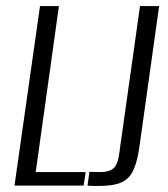

<svg xmlns="http://www.w3.org/2000/svg" viewBox="-20 -611 554 632"><path d="M27.7 0 111.7 -591H174L97.5 -44.6H262L255.3 0ZM307.7 1Q299 1 288.2 1Q277.4 1 268 0L274.4 -45.3L307 -44.6Q338.1 -43.9 352.8 -56.3Q367.4 -68.6 372.1 -103.3L440.9 -591H503.8L439.2 -129.8Q432.4 -80.3 419.2 -51.4Q406 -22.4 380 -10.7Q353.9 1 307.7 1Z"/></svg>

Font: Alumni Sans SC Thin
Style: Italic
Weight: 100
Italic angle: -8°
Designer: Robert E. Leuschke
Foundry: Robert E. Leuschke
Version: Version 1.016